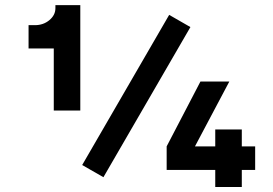

<svg xmlns="http://www.w3.org/2000/svg" viewBox="-20 -743 1083 763"><path d="M891.3 -418.9 754.8 -161.3H835.4V-228.5H940.9V-161.3H994V-67.6H940.9V0H835.4V-67.6H642.3V-161.3L776.5 -418.9ZM193.7 -550.4V-303.7H299.1V-598.1V-722.7H200.2V-710.2Q200.2 -683.1 176.3 -663Q152.3 -643 118.8 -643H93.5V-550.4ZM391 -38.8 736.7 -635.4 652.3 -683.9 306.6 -87.2Z"/></svg>

Font: Giphurs SC
Style: Regular
Weight: 400
Version: Version 0.920